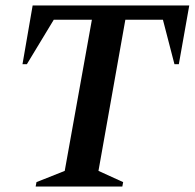

<svg xmlns="http://www.w3.org/2000/svg" viewBox="-20 -680 710 700"><path d="M110 0 113 -16 216 -57 315 -608H176L78 -446H62L99 -660H670L632 -446H616L574 -608H437L339 -57L429 -16L426 0Z"/></svg>

Font: Spectral SC SemiBold
Style: Italic
Weight: 600
Italic angle: -10°
Designer: Jean-Baptiste Levee
Foundry: Production Type
Version: Version 2.001